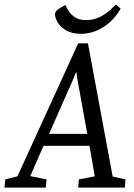

<svg xmlns="http://www.w3.org/2000/svg" viewBox="-67 -849 605 869"><path d="M-47 0 -43 -37 12 -51 287 -653H331L443 -50L501 -37L498 0H287L290 -37L362 -51L338 -189H130L70 -52L144 -37L140 0ZM155 -243H328L283 -492L279 -522H277L265 -492ZM299 -696Q259 -696 233 -711Q207 -726 194.5 -747Q182 -768 182 -785Q182 -797 197.5 -808Q213 -819 230 -826Q232 -818 242 -801.5Q252 -785 271.5 -771.5Q291 -758 321 -758Q356 -758 383.5 -771.5Q411 -785 430 -802.5Q449 -820 458 -829L479 -810Q449 -757 401 -726.5Q353 -696 299 -696Z"/></svg>

Font: Faustina
Style: Italic
Weight: 400
Italic angle: -8°
Designer: Alfonso Garcia
Foundry: http://www.omnibus-type.com
Version: Version 1.200